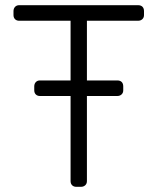

<svg xmlns="http://www.w3.org/2000/svg" viewBox="-20 -720 607 740"><path d="M274 0Q264 0 258 -6Q252 -12 252 -22V-350H134Q124 -350 118 -356Q112 -362 112 -372V-387Q112 -397 118 -403.5Q124 -410 134 -410H252V-640H54Q44 -640 38 -646Q32 -652 32 -662V-677Q32 -687 38 -693.5Q44 -700 54 -700H512Q523 -700 529 -694Q535 -688 535 -677V-662Q535 -652 528.5 -646Q522 -640 512 -640H315V-410H432Q443 -410 449 -404Q455 -398 455 -387V-372Q455 -362 448.5 -356Q442 -350 432 -350H315V-22Q315 -12 308.5 -6Q302 0 292 0Z"/></svg>

Font: Rubik AZ
Style: Regular
Weight: 300
Designer: Hubert and Fischer
Foundry: Hubert & Fischer
Version: Version 2.000